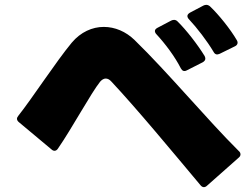

<svg xmlns="http://www.w3.org/2000/svg" viewBox="-20 -801 1040 792"><path d="M886 -579 949 -610C960 -615 963 -625 957 -635C931 -680 882 -741 846 -775C841 -779 836 -781 831 -781C827 -781 823 -780 819 -778L764 -749C757 -745 753 -740 753 -735C753 -731 755 -726 759 -722C792 -687 835 -631 861 -587C867 -576 875 -574 886 -579ZM751 -511 816 -544C823 -548 827 -553 827 -559C827 -563 826 -566 824 -570C796 -616 748 -678 712 -713C708 -717 703 -719 698 -719C694 -719 690 -718 686 -716L629 -686C622 -682 619 -678 619 -673C619 -669 621 -664 625 -660C662 -620 701 -568 726 -519C732 -508 740 -505 751 -511ZM834 -35 965 -151C970 -155 972 -160 972 -164C972 -169 970 -174 965 -178C835 -307 672 -503 535 -636C499 -671 454 -690 408 -690C361 -690 313 -669 276 -625C212 -548 111 -393 56 -324C52 -319 50 -315 50 -311C50 -306 53 -301 58 -297L192 -185C196 -181 201 -179 205 -179C210 -179 215 -182 219 -188C277 -272 356 -418 393 -464C400 -472 408 -477 416 -477C424 -477 432 -473 439 -465C545 -352 693 -173 807 -37C811 -32 816 -29 821 -29C825 -29 830 -31 834 -35Z"/></svg>

Font: LINE Seed JP_OTF ExtraBold
Style: Regular
Weight: 800
Designer: LY Corporation & Fontrix & Fontworks
Version: Version 1.013